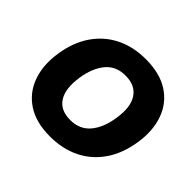

<svg xmlns="http://www.w3.org/2000/svg" viewBox="-168 -922 1139 1139"><g transform="rotate(45 402.0 -352.5)"><path d="M48 0ZM378 11Q260 11 184.5 -39Q109 -89 78.5 -175.5Q48 -262 65 -371Q82 -481 135 -558Q188 -635 270 -675.5Q352 -716 456 -716Q575 -716 651 -666.5Q727 -617 757.5 -530.5Q788 -444 771 -335Q754 -225 701 -147.5Q648 -70 565.5 -29.5Q483 11 378 11ZM394 -143Q473 -143 519 -197.5Q565 -252 579 -345Q596 -449 559.5 -505.5Q523 -562 440 -562Q361 -562 316 -508Q271 -454 256 -361Q240 -256 275.5 -199.5Q311 -143 394 -143Z"/></g></svg>

Font: Winston ExtraBold
Style: Italic
Weight: 800
Italic angle: -9°
Designer: Original fonts by Vernon Adams / Changes by Cristiano Sobral
Foundry: Original fonts by Vernon Adams / Changes by Cristiano Sobral
Version: Version 2.503;July 17, 2020;FontCreator 13.0.0.2655 64-bit